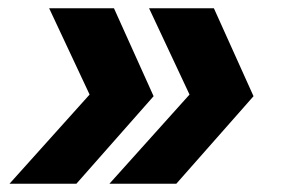

<svg xmlns="http://www.w3.org/2000/svg" viewBox="-20 -506 690 465"><path d="M3 -61 197 -277 99 -486H256L352 -273L165 -61ZM439 -277 341 -486H498L594 -273L407 -61H245Z"/></svg>

Font: Azeret Mono
Style: Bold Italic
Weight: 700
Italic angle: -12°
Designer: Martin Vácha
Foundry: Displaay
Version: Version 1.000; Glyphs 3.0.3, build 3074